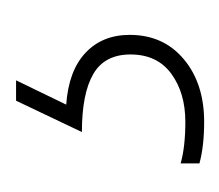

<svg xmlns="http://www.w3.org/2000/svg" viewBox="-38 -3 280 245"><g transform="rotate(-90 102.5 120.0)"><path d="M181 145Q181 188 150 214Q119 240 70 240Q39 240 17 234V210Q38 216 70 216Q107 216 131.5 198Q156 180 156 146Q156 113 131 98.5Q106 84 57 84L97 0H123L92 64Q135 67 158 88.5Q181 110 181 145Z"/></g></svg>

Font: Noto Sans Telugu SemiCondensed Thin
Style: Regular
Weight: 100
Width: 4
Designer: Jelle Bosma - Monotype Design Team
Foundry: Monotype Imaging Inc.
Version: Version 2.005; ttfautohint (v1.8.4.7-5d5b)